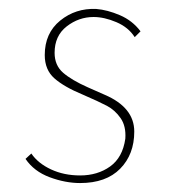

<svg xmlns="http://www.w3.org/2000/svg" viewBox="-20 -402 386 429"><path d="M159 7Q126 7 91 -6Q56 -19 37 -47L50 -59Q65 -37 94 -23.5Q123 -10 159 -10Q198 -10 226 -30Q254 -50 260 -92Q262 -120 249.5 -138Q237 -156 219 -165.5Q201 -175 164 -191Q123 -208 101.5 -227Q80 -246 80 -279Q80 -328 114.5 -356Q149 -384 195 -382Q220 -380 248 -368Q276 -356 294 -332L281 -319Q267 -341 240 -352.5Q213 -364 189 -364Q156 -364 129 -343Q102 -322 102 -284Q102 -256 121 -239.5Q140 -223 176 -207Q182 -204 214.5 -190Q247 -176 263.5 -155.5Q280 -135 280 -108Q280 -57 248.5 -25Q217 7 159 7Z"/></svg>

Font: Josefin Sans Thin
Style: Italic
Weight: 200
Italic angle: -7°
Designer: Santiago Orozco
Foundry: Typemade
Version: Version 2.000